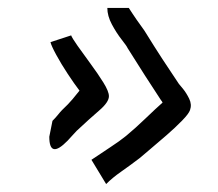

<svg xmlns="http://www.w3.org/2000/svg" viewBox="-20 -525 549 483"><path d="M247 -62 210 -123Q235 -140 258 -155Q281 -170 297 -183Q320 -202 346 -227Q372 -252 389 -267Q388 -269 387 -270.5Q386 -272 385 -273Q366 -302 345 -334.5Q324 -367 301 -404Q299 -409 286 -425.5Q273 -442 261.5 -463.5Q250 -485 250 -505H304Q304 -505 313.5 -490.5Q323 -476 334 -461Q345 -446 347 -442Q368 -408 388.5 -376.5Q409 -345 430 -314Q431 -313 440 -302Q449 -291 456 -276.5Q463 -262 458 -248Q455 -239 438 -221.5Q421 -204 398.5 -184.5Q376 -165 357 -149Q338 -133 331 -127Q306 -108 284.5 -93Q263 -78 247 -62ZM150 -171Q104 -124 104 -181L112 -221Q120 -229 126 -236.5Q132 -244 136 -248Q152 -263 162.5 -275.5Q173 -288 180 -297Q167 -314 150.5 -339Q134 -364 121.5 -387Q109 -410 107 -419L159 -436Q161 -430 175 -410Q189 -390 207.5 -365Q226 -340 240 -317.5Q254 -295 254 -283Q254 -268 229.5 -247Q205 -226 173 -196Q166 -189 160.5 -182.5Q155 -176 150 -171Z"/></svg>

Font: Syne Tactile
Style: Regular
Weight: 400
Designer: Lucas Descroix
Foundry: Bonjour Monde
Version: Version 2.100; ttfautohint (v1.8.3)